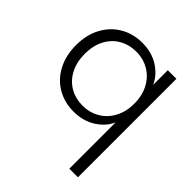

<svg xmlns="http://www.w3.org/2000/svg" viewBox="-217 -702 1108 1108"><g transform="rotate(45 337.5 -148.0)"><path d="M47.9 -273.9Q47.9 -357.9 82 -421.4Q116.2 -484.9 175.5 -519.5Q234.9 -554.2 310.1 -554.2Q387.2 -554.2 444.1 -517.6Q501 -481 524.9 -425.8V-545.9H595.2V257.8H524.9V-120.1Q501 -64.9 443.6 -28.6Q386.2 7.8 308.1 7.8Q233.9 7.8 174.6 -27.1Q115.2 -62 81.5 -126Q47.9 -189.9 47.9 -273.9ZM119.1 -273.9Q119.1 -207 145.5 -156.5Q171.9 -106 218 -79.6Q264.2 -53.2 321.8 -53.2Q377.9 -53.2 424.6 -80.1Q471.2 -106.9 498 -157Q524.9 -207 524.9 -272.9Q524.9 -338.9 498 -388.9Q471.2 -439 424.6 -466.1Q377.9 -493.2 321.8 -493.2Q263.7 -493.2 217.8 -467Q171.9 -440.9 145.5 -391.4Q119.1 -341.8 119.1 -273.9Z"/></g></svg>

Font: Poppins Light
Style: Regular
Weight: 300
Designer: Ninad Kale (Devanagari), Jonny Pinhorn (Latin)
Foundry: Indian Type Foundry
Version: 4.004